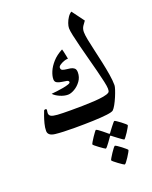

<svg xmlns="http://www.w3.org/2000/svg" viewBox="-200 -874 1068 1349"><g transform="rotate(-20 334.0 -199.0)"><path d="M614.3 -178.7Q614.3 -168.5 606.9 -146Q599.6 -123.5 588.4 -96.9Q577.1 -70.3 564.7 -47.9Q552.2 -25.4 542 -15.6Q532.7 -6.8 491.7 -1.7Q450.7 3.4 387.7 5.6Q324.7 7.8 250.5 7.8Q157.2 7.8 105 1.7Q52.7 -4.4 52.7 -40.5Q52.7 -65.4 60.1 -93.8Q67.4 -122.1 75.9 -145.8Q84.5 -169.4 88.4 -179.2Q90.8 -185.5 99.6 -185.5Q108.9 -185.5 108.9 -177.2Q108.9 -175.3 107.4 -167Q106 -158.7 106 -154.8Q106 -138.7 119.1 -130.6Q132.3 -122.6 166.7 -120.1Q201.2 -117.7 265.6 -117.7Q308.1 -117.7 353.5 -118.4Q398.9 -119.1 440.2 -121.6Q481.4 -124 512 -129.4Q542.5 -134.8 555.2 -144Q561 -148.4 562 -157Q563 -165.5 563 -171.9Q563 -188 554.9 -225.1Q546.9 -262.2 534.2 -311.5Q521.5 -360.8 507.1 -414.8Q492.7 -468.8 480 -518.8Q467.3 -568.8 459 -607.2Q450.7 -645.5 450.7 -663.6Q450.7 -678.7 458 -699.7Q465.3 -720.7 478 -739.7Q490.7 -758.8 506.3 -767.6L573.7 -676.3Q563.5 -663.6 551.5 -645.3Q539.6 -627 539.6 -602.5Q539.6 -581.1 547.1 -542.7Q554.7 -504.4 565.9 -456.3Q577.1 -408.2 588.1 -357.4Q599.1 -306.6 606.7 -260Q614.3 -213.4 614.3 -178.7ZM403.3 -351.6Q403.3 -315.4 383.1 -287.4Q362.8 -259.3 335 -243.2Q307.1 -227.1 285.2 -227.1Q256.8 -227.1 225.1 -241.2Q193.4 -255.4 178.7 -272.5Q195.8 -273.9 220.2 -276.9Q244.6 -279.8 268.6 -284.2Q292.5 -288.6 308.6 -294.2Q324.7 -299.8 324.7 -307.1Q324.7 -317.9 309.6 -321Q294.4 -324.2 274.7 -326.7Q254.9 -329.1 239.7 -336.9Q224.6 -344.7 224.6 -363.8Q224.6 -388.7 237.8 -420.4Q251 -452.1 279.3 -484.1Q307.6 -516.1 354 -540.5Q356 -536.6 359.6 -519.8Q363.3 -502.9 366.7 -486.1Q370.1 -469.2 370.6 -465.3Q357.4 -465.8 339.8 -459.5Q322.3 -453.1 308.8 -443.8Q295.4 -434.6 295.4 -425.3Q294.9 -410.6 305.7 -405.8Q316.4 -400.9 332.8 -399.4Q349.1 -397.9 365.2 -395Q381.3 -392.1 392.3 -382.8Q403.3 -373.5 403.3 -351.6ZM550.8 282.7Q550.8 286.1 543.2 299.8Q535.6 313.5 525.1 329.6Q514.6 345.7 505.1 357.9Q495.6 370.1 491.2 370.1Q489.3 370.1 477.1 362.1Q464.8 354 449.5 342.8Q434.1 331.5 422.9 322Q411.6 312.5 411.6 309.6Q411.6 306.2 419.7 292.5Q427.7 278.8 438.5 262.5Q449.2 246.1 458.7 234.1Q468.3 222.2 471.2 222.2Q474.6 222.2 487.3 230.5Q500 238.8 514.6 250Q529.3 261.2 540 270.8Q550.8 280.3 550.8 282.7ZM606 117.2Q606 120.6 598.4 134.3Q590.8 147.9 580.3 164.1Q569.8 180.2 560.5 192.1Q551.3 204.1 548.3 204.1Q546.4 204.1 534.9 196Q523.4 188 509 177.2Q494.6 166.5 483.9 158.2Q473.1 149.9 472.2 148.9Q468.3 145.5 465.3 145.5Q462.9 145.5 460 150.4Q459.5 151.4 452.1 161.9Q444.8 172.4 435.1 185.8Q425.3 199.2 416.7 209.5Q408.2 219.7 404.8 219.7Q402.8 219.7 390.6 211.4Q378.4 203.1 363.3 192.1Q348.1 181.2 336.9 171.6Q325.7 162.1 325.7 159.7Q325.7 156.2 333.7 142.3Q341.8 128.4 352.8 112.1Q363.8 95.7 372.8 83.7Q381.8 71.8 383.8 71.8Q388.2 71.8 399.7 79.8Q411.1 87.9 424.3 98.4Q437.5 108.9 447.3 117.2Q457 125.5 458 126.5Q462.9 130.9 464.8 130.9Q468.3 130.9 472.7 124Q473.1 123 480.7 112.8Q488.3 102.5 498.3 89.6Q508.3 76.7 516.6 66.9Q524.9 57.1 526.9 57.1Q530.3 57.1 542.7 65.2Q555.2 73.2 569.8 84.5Q584.5 95.7 595.2 105.2Q606 114.7 606 117.2Z"/></g></svg>

Font: Scheherazade New SemiBold
Style: Regular
Weight: 600
Designer: SIL International
Foundry: SIL International
Version: Version 4.000